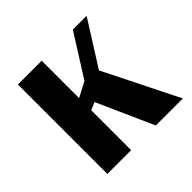

<svg xmlns="http://www.w3.org/2000/svg" viewBox="-133 -629 759 759"><g transform="rotate(-45 246.5 -250.0)"><path d="M60 0V-500H193V-291L256 -324L367 -500H444L326 -313L482 0H331L225 -237L193 -223V0Z"/></g></svg>

Font: Arsenal SC
Style: Bold
Weight: 700
Designer: Andrij Shevchenko
Foundry: Stairsfor
Version: Version 2.001; ttfautohint (v1.8.4.7-5d5b)